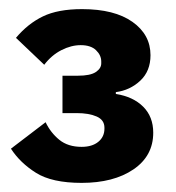

<svg xmlns="http://www.w3.org/2000/svg" viewBox="-20 -724 385 421"><path d="M151 -558Q178 -558 190 -566Q202 -574 202 -585V-589Q202 -603 190.5 -614Q179 -625 157 -625Q136 -625 114.5 -614Q93 -603 77 -582L15 -641Q41 -672 74 -688Q107 -704 160 -704Q231 -704 270.5 -676Q310 -648 310 -603Q310 -568 287.5 -547Q265 -526 234 -522V-518Q272 -512 294 -490Q316 -468 316 -433Q316 -382 272.5 -352.5Q229 -323 159 -323Q94 -323 59 -345Q24 -367 4 -398L80 -456Q91 -433 110 -417.5Q129 -402 159 -402Q182 -402 195.5 -413Q209 -424 209 -442V-444Q209 -461 192 -468.5Q175 -476 148 -476H117V-558Z"/></svg>

Font: IBM Plex Sans Thai
Style: Bold
Weight: 700
Designer: Mike Abbink, Paul van der Laan, Pieter van Rosmalen, Ben Mitchell, Mark Frömberg
Foundry: Bold Monday
Version: Version 1.2